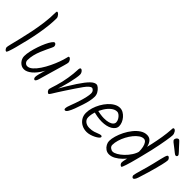

<svg xmlns="http://www.w3.org/2000/svg" viewBox="50 -1540 2282 2282"><g transform="rotate(45 1191.0 -399.5)"><path d="M108 -136Q102 -114 96.5 -95.5Q91 -77 86 -62.5Q81 -48 77 -37.5Q73 -27 69 -22Q65 -17 62 -17Q57 -17 51.5 -21Q46 -25 41 -31.5Q36 -38 33 -45Q30 -52 30 -58Q30 -70 42 -119Q54 -168 72 -241Q90 -314 108 -402Q126 -490 138 -581.5Q150 -673 150 -757Q150 -771 152 -776.5Q154 -782 163 -782Q167 -782 174.5 -777Q182 -772 189.5 -763Q197 -754 202.5 -743Q208 -732 208 -720Q208 -663 201 -596.5Q194 -530 181 -456Q168 -382 149.5 -301.5Q131 -221 108 -136Z M424 -464Q424 -456 413 -432.5Q402 -409 385.5 -375Q369 -341 352 -299.5Q335 -258 324 -213.5Q313 -169 313 -125Q313 -102 328 -86.5Q343 -71 363 -71Q395 -71 428.5 -100.5Q462 -130 493.5 -177.5Q525 -225 551.5 -280Q578 -335 596.5 -386Q615 -437 623 -472Q627 -489 629 -495.5Q631 -502 641 -502Q647 -502 653.5 -497Q660 -492 666 -484Q672 -476 675.5 -466Q679 -456 679 -445Q679 -437 665 -387.5Q651 -338 626.5 -254.5Q602 -171 570 -59Q564 -39 556 -28Q548 -17 542 -17Q533 -17 526.5 -25.5Q520 -34 520 -50Q520 -66 528 -98Q536 -130 548.5 -171.5Q561 -213 576 -254L583 -252Q566 -208 545 -171.5Q524 -135 501 -106.5Q478 -78 454 -58Q430 -38 406 -27.5Q382 -17 360 -17Q336 -17 316.5 -27Q297 -37 282.5 -53.5Q268 -70 260 -90Q252 -110 252 -130Q252 -170 263 -219Q274 -268 291 -317.5Q308 -367 327.5 -409Q347 -451 365.5 -476.5Q384 -502 396 -502Q407 -502 415.5 -491Q424 -480 424 -464Z M878 -445Q878 -422 870.5 -379Q863 -336 851 -286Q839 -236 824.5 -188.5Q810 -141 796 -109L784 -99Q827 -174 862.5 -233Q898 -292 927.5 -336.5Q957 -381 981.5 -412.5Q1006 -444 1026.5 -464Q1047 -484 1064.5 -493Q1082 -502 1098 -502Q1114 -502 1135 -484.5Q1156 -467 1171.5 -440Q1187 -413 1187 -383Q1187 -351 1178.5 -309Q1170 -267 1154 -219Q1136 -163 1118.5 -117Q1101 -71 1084.5 -44Q1068 -17 1052 -17Q1044 -17 1040 -22Q1036 -27 1036 -37Q1036 -61 1056 -111Q1076 -161 1098 -231Q1112 -276 1120.5 -315Q1129 -354 1129 -379Q1129 -405 1115 -420Q1101 -435 1090 -435Q1073 -435 1053 -417Q1033 -399 1008.5 -365.5Q984 -332 954 -286.5Q924 -241 888 -187Q860 -146 836 -106.5Q812 -67 796 -42Q780 -17 774 -17Q769 -17 762.5 -21Q756 -25 750.5 -31Q745 -37 741.5 -45.5Q738 -54 738 -63Q738 -68 746.5 -94.5Q755 -121 767 -159.5Q779 -198 788 -239Q797 -278 803.5 -319Q810 -360 814 -396.5Q818 -433 818 -456Q818 -479 822 -491Q826 -503 836 -503Q845 -503 854.5 -495Q864 -487 871 -473.5Q878 -460 878 -445Z M1494 -502Q1523 -502 1549 -487Q1575 -472 1595.5 -448.5Q1616 -425 1628 -396.5Q1640 -368 1640 -341Q1640 -316 1625.5 -295.5Q1611 -275 1586 -260.5Q1561 -246 1527.5 -238.5Q1494 -231 1456 -231Q1414 -231 1374 -238.5Q1334 -246 1295 -257L1306 -301Q1340 -290 1378 -284Q1416 -278 1444 -278Q1490 -278 1520.5 -287Q1551 -296 1567 -312Q1583 -328 1583 -347Q1583 -369 1570.5 -391.5Q1558 -414 1539 -430Q1520 -446 1500 -446Q1464 -446 1429 -418.5Q1394 -391 1366 -346.5Q1338 -302 1321 -251.5Q1304 -201 1304 -156Q1304 -119 1332.5 -96.5Q1361 -74 1403 -74Q1445 -74 1475.5 -83.5Q1506 -93 1527.5 -102.5Q1549 -112 1563 -112Q1572 -112 1576.5 -108Q1581 -104 1581 -96Q1581 -87 1565 -73.5Q1549 -60 1523.5 -47Q1498 -34 1469 -25.5Q1440 -17 1414 -17Q1369 -17 1331.5 -36Q1294 -55 1271 -90.5Q1248 -126 1248 -173Q1248 -216 1262 -261.5Q1276 -307 1300 -350Q1324 -393 1355.5 -427.5Q1387 -462 1422.5 -482Q1458 -502 1494 -502Z M2107 -752Q2107 -768 2110 -775Q2113 -782 2124 -782Q2130 -782 2137.5 -776.5Q2145 -771 2151.5 -761Q2158 -751 2162 -739Q2166 -727 2166 -715Q2166 -705 2163 -680Q2160 -655 2153.5 -615.5Q2147 -576 2137 -524.5Q2127 -473 2113 -411.5Q2099 -350 2081 -280Q2072 -245 2062.5 -208Q2053 -171 2043.5 -137Q2034 -103 2025 -76Q2016 -49 2009.5 -33Q2003 -17 1998 -17Q1992 -17 1984 -22.5Q1976 -28 1970.5 -37.5Q1965 -47 1965 -58Q1965 -74 1974 -112.5Q1983 -151 1998 -206Q2013 -261 2030 -327Q2047 -393 2063 -465Q2079 -537 2091 -610.5Q2103 -684 2107 -752ZM1790 -17Q1758 -17 1733 -34.5Q1708 -52 1693.5 -79Q1679 -106 1679 -132Q1679 -169 1693 -217.5Q1707 -266 1732 -315.5Q1757 -365 1791 -407.5Q1825 -450 1865 -476Q1905 -502 1948 -502Q1987 -502 2011 -477.5Q2035 -453 2045.5 -411Q2056 -369 2056 -316Q2056 -305 2054.5 -293.5Q2053 -282 2049.5 -274.5Q2046 -267 2039 -267Q2031 -267 2026 -273.5Q2021 -280 2021 -291Q2021 -332 2013.5 -366.5Q2006 -401 1990.5 -422Q1975 -443 1952 -443Q1924 -443 1894 -422.5Q1864 -402 1836.5 -368Q1809 -334 1787 -292.5Q1765 -251 1752 -207.5Q1739 -164 1739 -126Q1739 -102 1758.5 -86.5Q1778 -71 1799 -71Q1822 -71 1855.5 -90Q1889 -109 1924.5 -142.5Q1960 -176 1988 -219.5Q2016 -263 2027 -311Q2031 -327 2047 -327Q2053 -327 2057.5 -324Q2062 -321 2065 -315.5Q2068 -310 2068 -303Q2068 -281 2051.5 -245Q2035 -209 2007 -170Q1979 -131 1943.5 -96Q1908 -61 1868.5 -39Q1829 -17 1790 -17Z M2336 -462Q2336 -453 2332.5 -432Q2329 -411 2321 -377.5Q2313 -344 2301 -299Q2289 -254 2272.5 -197.5Q2256 -141 2234 -73Q2224 -42 2213.5 -29.5Q2203 -17 2195 -17Q2185 -17 2178 -26.5Q2171 -36 2171 -49Q2171 -57 2179 -86.5Q2187 -116 2198.5 -156Q2210 -196 2221.5 -237Q2233 -278 2240 -308Q2255 -371 2264 -409.5Q2273 -448 2279.5 -468Q2286 -488 2291.5 -495Q2297 -502 2303 -502Q2310 -502 2317.5 -496Q2325 -490 2330.5 -480.5Q2336 -471 2336 -462ZM2213 -690Q2213 -699 2218 -708.5Q2223 -718 2231.5 -725Q2240 -732 2250 -732Q2261 -732 2275 -715Q2289 -698 2317 -669Q2343 -641 2357 -626Q2371 -611 2376.5 -603Q2382 -595 2382 -586Q2382 -579 2376 -573Q2370 -567 2362 -567Q2351 -567 2331.5 -583.5Q2312 -600 2288 -618Q2253 -645 2233 -660.5Q2213 -676 2213 -690Z"/></g></svg>

Font: Kalam Variable Light
Style: Regular
Weight: 300
Designer: Lipi Raval, Jonny Pinhorn
Foundry: Indian Type Foundry
Version: Version 3.000